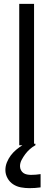

<svg xmlns="http://www.w3.org/2000/svg" viewBox="-20 -755 278 998"><path d="M80 0V-735H157V0ZM133 223Q111 223 89 219Q67 215 48.5 203Q30 191 19 171Q8 151 8 129Q8 108 16 88.5Q24 69 36 53Q48 37 64 23.5Q80 10 98 -1L110 -8H164V0Q149 8 135.5 20Q122 32 111.5 46Q101 60 92.5 76Q84 92 84 109Q84 120 89 129.5Q94 139 102 144.5Q110 150 120.5 152Q131 154 141 154Q154 154 166 153Q178 152 191 150V219Q177 221 162.5 222Q148 223 133 223Z"/></svg>

Font: Iosevka QP
Style: Regular
Weight: 400
Designer: Belleve Invis
Foundry: Belleve Invis
Version: Version 20.0.0; ttfautohint (v1.8.4)